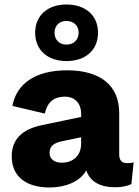

<svg xmlns="http://www.w3.org/2000/svg" viewBox="-20 -822 619 852"><path d="M275 -802C191 -802 136 -753 136 -677C136 -600 191 -551 275 -551C360 -551 415 -600 415 -677C415 -753 360 -802 275 -802ZM275 -729C307 -729 329 -708 329 -677C329 -646 307 -624 275 -624C243 -624 222 -646 222 -677C222 -708 243 -729 275 -729ZM340 -317V-303L167 -267C74 -248 32 -200 32 -128C32 -38 97 10 200 10C268 10 335 -15 363 -66C379 -15 427 9 490 9C520 9 544 4 563 -5L573 -102C565 -99 555 -98 544 -98C521 -98 509 -110 509 -137V-320C509 -444 424 -510 278 -510C133 -510 53 -448 35 -352L179 -318C191 -374 224 -393 268 -393C312 -393 340 -364 340 -317ZM200 -144C200 -174 219 -188 259 -196L340 -213V-185C340 -126 299 -100 254 -100C224 -100 200 -114 200 -144Z"/></svg>

Font: Work Sans
Style: Bold
Weight: 700
Designer: Wei Huang
Foundry: Wei Huang
Version: Version 2.012